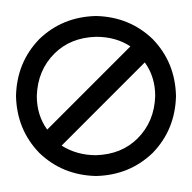

<svg xmlns="http://www.w3.org/2000/svg" viewBox="-20 -920 240 240"><path d="M100 -900Q58 -899 29 -871Q1 -842 0 -800Q1 -758 29 -729Q58 -701 100 -700Q142 -701 171 -729Q199 -758 200 -800Q199 -842 171 -871Q142 -899 100 -900ZM100 -874Q125 -874 143 -862L39 -758Q26 -776 26 -800Q27 -832 48 -853Q68 -873 100 -874ZM100 -726Q76 -726 57 -738L161 -842Q174 -824 174 -800Q173 -768 152 -747Q132 -727 100 -726Z"/></svg>

Font: Bravura Text
Style: Regular
Weight: 400
Designer: Daniel Spreadbury et al.
Foundry: Steinberg Media Technologies GmbH
Version: Version 1.393